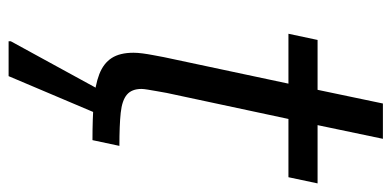

<svg xmlns="http://www.w3.org/2000/svg" viewBox="-246 -452 888 435"><g transform="rotate(90 197.5 -234.0)"><path d="M297 0Q247 0 209.5 -3Q172 -6 147.5 -15.5Q123 -25 111 -43.5Q99 -62 99 -93Q99 -102 100.5 -113.5Q102 -125 104.5 -138Q107 -151 109 -162L169 -444H56L70 -510H183L214 -658H294L263 -510H395L381 -444H249L190 -168Q188 -157 186 -145.5Q184 -134 182.5 -125Q181 -116 181 -111Q181 -89 194 -78Q207 -67 235 -64Q263 -61 310 -61ZM73 190V185L184 -18H239L238 -13L152 190Z"/></g></svg>

Font: Saira SemiExpanded
Style: Italic
Weight: 400
Width: 6
Italic angle: -12°
Designer: Hector Gatti with collaboration of the Omnibus-Type team
Foundry: Omnibus-Type
Version: Version 1.101